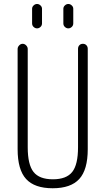

<svg xmlns="http://www.w3.org/2000/svg" viewBox="-20 -955 540 984"><path d="M70.3 -190.4V-704.1Q70.3 -713.9 78.1 -722.2Q85.9 -730.5 96.2 -730.5Q106.4 -730.5 114.3 -722.2Q122.1 -713.9 122.1 -704.1V-200.2Q122.1 -111.3 151.9 -73.7Q181.6 -36.1 251 -36.1Q320.3 -36.1 350.1 -73.7Q379.9 -111.3 379.9 -200.2V-705.1Q379.9 -715.8 386.7 -723.1Q393.6 -730.5 404.8 -730.5Q416 -730.5 422.9 -723.1Q429.7 -715.8 429.7 -705.1V-190.4Q429.7 -85 386.2 -37.6Q342.8 9.8 250 9.8Q157.2 9.8 113.8 -37.6Q70.3 -85 70.3 -190.4ZM304.7 -910.2Q304.7 -919.9 312.5 -927.2Q320.3 -934.6 330.1 -934.6Q339.8 -934.6 347.7 -927.2Q355.5 -919.9 355.5 -910.2V-835Q355.5 -824.2 347.7 -816.9Q339.8 -809.6 330.1 -809.6Q320.3 -809.6 312.5 -816.9Q304.7 -824.2 304.7 -835ZM144.5 -910.2Q144.5 -919.9 152.3 -927.2Q160.2 -934.6 169.9 -934.6Q179.7 -934.6 187.5 -927.2Q195.3 -919.9 195.3 -910.2V-835Q195.3 -824.2 187.5 -816.9Q179.7 -809.6 169.9 -809.6Q160.2 -809.6 152.3 -816.9Q144.5 -824.2 144.5 -835Z"/></svg>

Font: Rounded Mgen+ 1m light
Style: Regular
Weight: 200
Designer: [Source Han Sans]
Ryoko NISHIZUKA  (kana & ideographs); Paul D. Hunt (Latin, Greek & Cyrillic); Wenlong ZHANG  (bopomofo
Version: Version 1.059.20150602